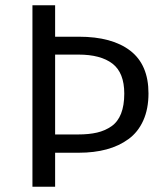

<svg xmlns="http://www.w3.org/2000/svg" viewBox="-20 -708 618 728"><path d="M278.8 -568.8Q405.3 -568.8 474.1 -515.6Q543 -462.4 543 -354Q543 -294.9 523.2 -251Q503.4 -207 467.3 -180.7Q431.2 -154.3 384 -141.6Q336.9 -128.9 278.8 -128.9H189V0H103V-688H189V-568.8ZM275.9 -198.2Q317.4 -198.2 347.9 -205.3Q378.4 -212.4 402.6 -229.2Q426.8 -246.1 439 -277.1Q451.2 -308.1 451.2 -353Q451.2 -432.1 406.5 -466.6Q361.8 -501 277.8 -501H189V-198.2Z"/></svg>

Font: Fira Sans Book
Style: Regular
Weight: 350
Designer: Carrois Corporate & Edenspiekermann AG
Foundry: Carrois Corporate GbR & Edenspiekermann AG
Version: Version 4.203;PS 004.203;hotconv 1.0.88;makeotf.lib2.5.64775